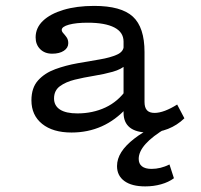

<svg xmlns="http://www.w3.org/2000/svg" viewBox="-20 -447 696 664"><path d="M407.3 -206.5V-303.2Q407.3 -335.5 375.4 -352Q343.5 -368.5 283.1 -368.5Q243.5 -368.5 218.5 -361.7Q193.5 -354.8 193.5 -343.5Q193.5 -337.9 199.2 -331.9Q204.8 -325.8 210.5 -317.7Q216.1 -309.7 216.1 -297.6Q216.1 -281.5 200.8 -271.4Q185.5 -261.3 160.5 -261.3Q134.7 -261.3 119 -277Q103.2 -292.7 103.2 -317.7Q103.2 -350.8 128.6 -375Q154 -399.2 199.6 -412.9Q245.2 -426.6 305.6 -426.6Q399.2 -426.6 439.5 -389.5Q479.8 -352.4 479.8 -266.9V-206.5ZM227.4 11.3Q162.9 11.3 125.8 -18.5Q88.7 -48.4 88.7 -100Q88.7 -143.5 111.7 -169Q134.7 -194.4 171 -207.7Q207.3 -221 248 -228.2Q288.7 -235.5 325 -241.5Q361.3 -247.6 384.7 -258.1Q408.1 -268.5 408.1 -289.5L416.9 -223.4Q400 -207.3 369.8 -198.8Q339.5 -190.3 304.4 -184.7Q269.4 -179 238.3 -171.4Q207.3 -163.7 187.1 -148.8Q166.9 -133.9 166.9 -106.5Q166.9 -81.5 187.5 -68.1Q208.1 -54.8 247.6 -54.8Q300.8 -54.8 344.8 -75.4Q388.7 -96 417.7 -137.9L418.5 -74.2Q379.8 -31.5 331.9 -10.1Q283.9 11.3 227.4 11.3ZM479.8 -94.4Q479.8 -75 488.3 -65.7Q496.8 -56.5 514.5 -56.5Q530.6 -56.5 550.8 -64.1Q571 -71.8 592.7 -85.5L617.7 -37.9Q592.7 -13.7 560.9 -1.2Q529 11.3 492.7 11.3Q450.8 11.3 429 -6Q407.3 -23.4 407.3 -57.3V-206.5H479.8ZM482.3 197.6Q435.5 197.6 410.1 179Q384.7 160.5 384.7 127.4Q384.7 102.4 399.6 79Q414.5 55.6 444 32.7Q473.4 9.7 517.7 -12.1H558.9Q560.5 -7.3 559.3 -6.5Q558.1 -5.6 554.8 -4Q507.3 24.2 483.5 50.8Q459.7 77.4 459.7 102.4Q459.7 119.4 471 128.2Q482.3 137.1 504 137.1Q535.5 137.1 566.1 121.8L581.5 169.4Q562.9 183.1 537.1 190.3Q511.3 197.6 482.3 197.6Z"/></svg>

Font: Playfair 5pt SemiExpanded Light
Style: Regular
Weight: 300
Width: 6
Designer: Claus Eggers Sørensen
Foundry: Claus Eggers Sørensen
Version: Version 2.203